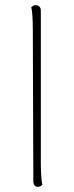

<svg xmlns="http://www.w3.org/2000/svg" viewBox="-20 -715 285 743"><path d="M126 8Q118 8 113.5 2Q109 -4 109 -14L107 -600Q107 -630 105.5 -652.5Q104 -675 101 -687Q104 -690 108 -692.5Q112 -695 119 -695Q127 -695 132.5 -689.5Q138 -684 138 -673V-87Q138 -57 139.5 -34.5Q141 -12 144 0Q141 3 137 5.5Q133 8 126 8Z"/></svg>

Font: Arima Thin
Style: Regular
Weight: 100
Designer: Joana Correia and Natanael Gama
Foundry: NDISCOVER
Version: Version 1.101;gftools[0.9.23]